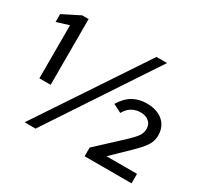

<svg xmlns="http://www.w3.org/2000/svg" viewBox="-164 -964 1252 1181"><g transform="rotate(30 461.5 -373.0)"><path d="M75 -653V-276H155V-743H109L-12 -682V-626ZM209 4 708 -750H633L132 3ZM555.6 -61.6V0H889V-67.3H672L792.8 -184.3C816.2 -207.3 834.4 -226.7 847.2 -242.5C860 -258.2 869.3 -273.5 875.2 -288.4C881 -303.3 884 -319.5 884 -337.1C884 -364.8 877.5 -388.9 864.5 -409.5C851.5 -430 833.1 -445.7 809.4 -456.6C785.7 -467.5 758.2 -473 726.7 -473C689 -473 655.9 -464.7 627.3 -448.1C598.8 -431.6 574.1 -405.7 553.1 -370.5L612.2 -340.3C626.1 -364.6 642.2 -381.7 660.7 -391.5C679.1 -401.4 699.5 -406.3 721.7 -406.3C743.9 -406.3 762.8 -400.2 778.3 -388.1C793.8 -375.9 801.6 -358.3 801.6 -335.2C801.6 -321.8 798.7 -309.1 793.1 -297.2C787.4 -285.2 777.8 -272 764.1 -257.6C750.5 -243.1 730.5 -223.7 704.1 -199.4Z"/></g></svg>

Font: Morrison SemiBold
Style: Regular
Weight: 600
Designer: Pablo Impallari, Rodrigo Fuenzalida (Modified by Dan O. Williams)
Version: Version 0.030; ttfautohint (v1.8.1)